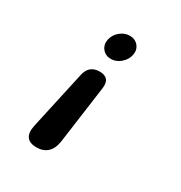

<svg xmlns="http://www.w3.org/2000/svg" viewBox="-175 -689 949 1004"><g transform="rotate(30 300.0 -187.0)"><path d="M199 -255Q206 -289 226 -305Q246 -321 277 -321Q308 -321 322.5 -305Q337 -289 333 -255L285 95Q278 142 253 165Q228 188 187 188Q146 188 129 165Q112 142 122 95ZM229 -485Q235 -517 261.5 -539.5Q288 -562 320 -562Q352 -562 371 -539.5Q390 -517 384 -485Q378 -453 351.5 -430Q325 -407 293 -407Q261 -407 242 -430Q223 -453 229 -485Z"/></g></svg>

Font: Maple Mono
Style: Bold Italic
Weight: 700
Italic angle: -10°
Monospace: yes
Designer: subframe7536
Version: Version 7.000